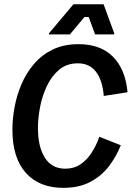

<svg xmlns="http://www.w3.org/2000/svg" viewBox="-20 -870 619 902"><path d="M277.5 12.5Q164.2 12.5 101.3 -57.9Q38.3 -128.3 38.3 -260.8Q38.3 -312.5 48.8 -368.3Q59.2 -424.2 81.7 -476.2Q104.2 -528.3 140.4 -570.4Q176.7 -612.5 228.3 -637.5Q280 -662.5 349.2 -662.5Q451.7 -662.5 510.4 -603.8Q569.2 -545 579.2 -436.7L467.5 -419.2Q461.7 -492.5 431.2 -532.5Q400.8 -572.5 345.8 -572.5Q293.3 -572.5 257.5 -542.1Q221.7 -511.7 199.6 -464.6Q177.5 -417.5 167.9 -365.4Q158.3 -313.3 158.3 -269.2Q158.3 -179.2 191.2 -128.3Q224.2 -77.5 286.7 -77.5Q327.5 -77.5 357.9 -97.9Q388.3 -118.3 410.4 -152.5Q432.5 -186.7 446.7 -227.5L547.5 -187.5Q525.8 -133.3 490.8 -87.9Q455.8 -42.5 403.3 -15Q350.8 12.5 277.5 12.5ZM210 -708.3V-713.3L325 -850H466.7L516.7 -713.3V-708.3H426.7L396.7 -790H376.7L308.3 -708.3Z"/></svg>

Font: Familjen Grotesk GF Medium
Style: Italic
Weight: 500
Designer: Anders Wikstroem, Jonas Baeckman, Matilda Gysing, Kristian Moeller
Foundry: Familjen STHML AB
Version: Version 2.000; Beta; Release 4; Build 6